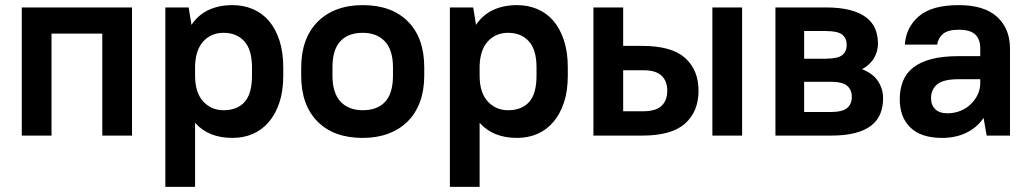

<svg xmlns="http://www.w3.org/2000/svg" viewBox="-20 -529 4020 749"><path d="M379 -398H181V0H65V-500H495V0H379Z M887 9Q793 9 741 -50V200H625V-500H716L727 -432Q753 -471 793.5 -490Q834 -509 887 -509Q930 -509 966.5 -493.5Q1003 -478 1029 -447.5Q1055 -417 1070 -371.5Q1085 -326 1085 -266V-234Q1085 -174 1070 -129Q1055 -84 1028.5 -53Q1002 -22 966 -6.5Q930 9 887 9ZM852 -99Q905 -99 934 -131Q963 -163 963 -234V-266Q963 -335 933 -368Q903 -401 852 -401Q804 -401 773.5 -368Q743 -335 741 -272V-234Q741 -168 772.5 -133.5Q804 -99 852 -99Z M1395 9Q1282 9 1218.5 -55Q1155 -119 1155 -234V-266Q1155 -323 1171.5 -368Q1188 -413 1219.5 -444.5Q1251 -476 1295 -492.5Q1339 -509 1395 -509Q1508 -509 1571.5 -445Q1635 -381 1635 -266V-234Q1635 -177 1618.5 -132Q1602 -87 1570.5 -55.5Q1539 -24 1494.5 -7.5Q1450 9 1395 9ZM1395 -99Q1452 -99 1482.5 -132Q1513 -165 1513 -234V-266Q1513 -334 1481.5 -367.5Q1450 -401 1395 -401Q1338 -401 1307.5 -368Q1277 -335 1277 -266V-234Q1277 -166 1308.5 -132.5Q1340 -99 1395 -99Z M1997 9Q1903 9 1851 -50V200H1735V-500H1826L1837 -432Q1863 -471 1903.5 -490Q1944 -509 1997 -509Q2040 -509 2076.5 -493.5Q2113 -478 2139 -447.5Q2165 -417 2180 -371.5Q2195 -326 2195 -266V-234Q2195 -174 2180 -129Q2165 -84 2138.5 -53Q2112 -22 2076 -6.5Q2040 9 1997 9ZM1962 -99Q2015 -99 2044 -131Q2073 -163 2073 -234V-266Q2073 -335 2043 -368Q2013 -401 1962 -401Q1914 -401 1883.5 -368Q1853 -335 1851 -272V-234Q1851 -168 1882.5 -133.5Q1914 -99 1962 -99Z M2295 -500H2411V-350H2485Q2600 -350 2652.5 -303Q2705 -256 2705 -175Q2705 -94 2652.5 -47Q2600 0 2485 0H2295ZM2759 -500H2875V0H2759ZM2411 -255V-95H2490Q2538 -95 2560.5 -116Q2583 -137 2583 -175Q2583 -213 2560.5 -234Q2538 -255 2490 -255Z M3005 -500H3200Q3256 -500 3295 -490Q3334 -480 3358.5 -461.5Q3383 -443 3394 -417Q3405 -391 3405 -359Q3405 -329 3390 -303Q3375 -277 3343 -259Q3386 -242 3405.5 -212Q3425 -182 3425 -146Q3425 -112 3414 -85Q3403 -58 3378.5 -39Q3354 -20 3315 -10Q3276 0 3220 0H3005ZM3117 -210V-92H3220Q3266 -92 3284.5 -107.5Q3303 -123 3303 -151Q3303 -179 3284.5 -194.5Q3266 -210 3220 -210ZM3117 -408V-300H3200Q3248 -300 3265.5 -314Q3283 -328 3283 -354Q3283 -380 3265.5 -394Q3248 -408 3200 -408Z M3655 9Q3574 9 3532 -31Q3490 -71 3490 -142Q3490 -181 3502.5 -212.5Q3515 -244 3542.5 -265.5Q3570 -287 3613.5 -298.5Q3657 -310 3720 -310H3804V-340Q3804 -376 3784.5 -394.5Q3765 -413 3720 -413Q3678 -413 3659 -397Q3640 -381 3636 -355H3510Q3514 -422 3564.5 -465.5Q3615 -509 3720 -509Q3820 -509 3870 -463Q3920 -417 3920 -340V0H3829L3817 -69Q3791 -31 3749.5 -11Q3708 9 3655 9ZM3675 -87Q3703 -87 3726.5 -96.5Q3750 -106 3767 -122.5Q3784 -139 3794 -160Q3804 -181 3804 -205V-220H3720Q3660 -220 3636 -200Q3612 -180 3612 -146Q3612 -119 3628.5 -103Q3645 -87 3675 -87Z"/></svg>

Font: PT Root UI Web Bold
Style: Regular
Weight: 700
Designer: Vitaly Kuzmin
Foundry: ParaType Ltd.
Version: Version 1.000W